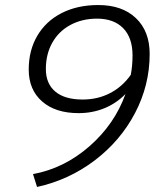

<svg xmlns="http://www.w3.org/2000/svg" viewBox="-20 -731 628 762"><path d="M574 -517Q574 -393 516 -282.5Q458 -172 356 -94.5Q254 -17 127 11L111 -40Q235 -63 335 -150.5Q435 -238 478 -358Q442 -321 394.5 -301.5Q347 -282 292 -282Q200 -282 147 -328.5Q94 -375 94 -455Q94 -531 128 -589Q162 -647 224.5 -679Q287 -711 370 -711Q465 -711 519.5 -659Q574 -607 574 -517ZM499 -434Q506 -470 506 -511Q506 -581 469 -619Q432 -657 365 -657Q306 -657 259.5 -632Q213 -607 187.5 -561.5Q162 -516 162 -457Q162 -399 199.5 -367.5Q237 -336 308 -336Q368 -336 417 -361.5Q466 -387 499 -434Z"/></svg>

Font: KoHo
Style: Italic
Weight: 400
Italic angle: -10°
Designer: Cadson Demak & Katatrad Team
Foundry: Cadson Demak Co.,Ltd.
Version: Version 1.000